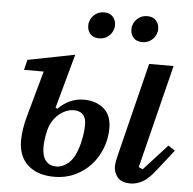

<svg xmlns="http://www.w3.org/2000/svg" viewBox="-53 -782 850 846"><g transform="rotate(5 372.5 -358.5)"><path d="M218 12Q143 12 100.5 -26.5Q58 -65 58 -135Q58 -157 62 -185Q66 -213 76 -248L131 -446H44L55 -491L263 -532L197 -292L205 -288Q255 -338 319 -338Q372 -338 406.5 -309Q441 -280 441 -223Q441 -176 424.5 -133.5Q408 -91 379 -59Q350 -27 308.5 -7.5Q267 12 218 12ZM555 12Q515 12 497.5 -9Q480 -30 480 -56Q480 -67 482.5 -81Q485 -95 488 -106L591 -520H699L585 -63L603 -55L707 -169L737 -149L672 -66Q637 -19 609 -3.5Q581 12 555 12ZM222 -34Q251 -34 278.5 -58.5Q306 -83 322 -146Q328 -172 330.5 -191Q333 -210 333 -229Q333 -259 318.5 -273.5Q304 -288 279 -288Q261 -288 243.5 -280.5Q226 -273 211 -260Q196 -247 185 -228.5Q174 -210 169 -189Q164 -168 161.5 -149.5Q159 -131 159 -116Q159 -74 176 -54Q193 -34 222 -34ZM361 -613Q335 -613 322 -628.5Q309 -644 309 -662Q309 -667 309 -671.5Q309 -676 311 -681Q316 -701 333 -715Q350 -729 374 -729Q400 -729 413 -713.5Q426 -698 426 -680Q426 -675 426 -670.5Q426 -666 424 -661Q419 -641 402 -627Q385 -613 361 -613ZM552 -613Q526 -613 513 -628.5Q500 -644 500 -662Q500 -667 500 -671.5Q500 -676 502 -681Q507 -701 524 -715Q541 -729 565 -729Q591 -729 604 -713.5Q617 -698 617 -680Q617 -675 617 -670.5Q617 -666 615 -661Q610 -641 593 -627Q576 -613 552 -613Z"/></g></svg>

Font: IBM Plex Serif Medm
Style: Italic
Weight: 500
Italic angle: -14°
Designer: Mike Abbink, Paul van der Laan, Pieter van Rosmalen
Foundry: Bold Monday
Version: Version 3.001